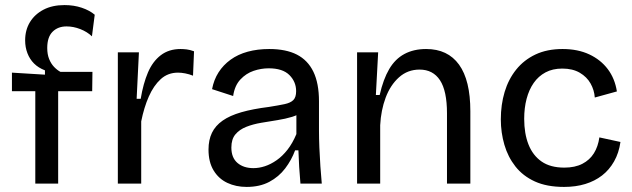

<svg xmlns="http://www.w3.org/2000/svg" viewBox="-20 -723 2489 756"><path d="M119 0V-364H27V-437L157 -429V-446Q131 -456 114 -473Q97 -490 88 -513.5Q79 -537 79 -564Q79 -605 98 -636Q117 -667 151.5 -685Q186 -703 234 -703Q271 -703 302 -692.5Q333 -682 353 -665L342 -580Q323 -598 296 -608.5Q269 -619 242 -619Q208 -619 187 -598Q166 -577 166 -534Q166 -509 173.5 -490.5Q181 -472 193 -459.5Q205 -447 218 -440H344L343 -364H209V0Z M444 0V-278V-517H527L518 -334H534Q544 -394 562.5 -437.5Q581 -481 613 -505.5Q645 -530 691 -530Q702 -530 715 -528.5Q728 -527 744 -521L740 -425Q725 -431 709.5 -434Q694 -437 681 -437Q641 -437 613 -411.5Q585 -386 566 -343Q547 -300 536 -245V0Z M951 13Q909 13 875 -3Q841 -19 821 -52Q801 -85 801 -134Q801 -172 814.5 -200Q828 -228 856.5 -248Q885 -268 930 -281Q975 -294 1039 -302Q1077 -308 1100.5 -313Q1124 -318 1135 -329Q1146 -340 1146 -364Q1146 -401 1119.5 -427.5Q1093 -454 1038 -454Q1008 -454 978.5 -444Q949 -434 926.5 -410Q904 -386 898 -345L815 -372Q822 -409 840.5 -438Q859 -467 888 -488Q917 -509 955.5 -519.5Q994 -530 1040 -530Q1106 -530 1149 -508Q1192 -486 1214 -440.5Q1236 -395 1236 -324V-210Q1236 -179 1237.5 -142Q1239 -105 1241.5 -68.5Q1244 -32 1247 0H1163Q1160 -33 1158 -65.5Q1156 -98 1155 -131H1142Q1128 -93 1103 -60Q1078 -27 1040.5 -7Q1003 13 951 13ZM978 -61Q1000 -61 1023 -68.5Q1046 -76 1069 -92Q1092 -108 1112 -133.5Q1132 -159 1147 -195V-291L1173 -287Q1157 -271 1130.5 -263Q1104 -255 1072.5 -250Q1041 -245 1008.5 -239.5Q976 -234 949.5 -223.5Q923 -213 907 -194Q891 -175 891 -142Q891 -102 915 -81.5Q939 -61 978 -61Z M1386 0V-317V-517H1469L1460 -349H1475Q1489 -411 1512.5 -451Q1536 -491 1572.5 -510.5Q1609 -530 1658 -530Q1743 -530 1787.5 -468.5Q1832 -407 1832 -285V0H1740V-277Q1740 -365 1712.5 -407Q1685 -449 1632 -449Q1585 -449 1551 -418.5Q1517 -388 1498.5 -338.5Q1480 -289 1477 -230V0Z M2201 13Q2133 13 2086 -8.5Q2039 -30 2009.5 -67.5Q1980 -105 1966 -153Q1952 -201 1952 -253Q1952 -311 1967 -361Q1982 -411 2012.5 -449Q2043 -487 2088.5 -508.5Q2134 -530 2195 -530Q2255 -530 2300 -509Q2345 -488 2373 -451Q2401 -414 2409 -363L2322 -339Q2320 -368 2305.5 -394Q2291 -420 2263 -436.5Q2235 -453 2194 -453Q2156 -453 2128 -438Q2100 -423 2081.5 -396.5Q2063 -370 2053.5 -334Q2044 -298 2044 -255Q2044 -197 2061 -154Q2078 -111 2112.5 -87Q2147 -63 2202 -63Q2244 -63 2273 -78Q2302 -93 2318.5 -119.5Q2335 -146 2340 -182L2423 -164Q2417 -121 2398 -87.5Q2379 -54 2350.5 -32Q2322 -10 2284.5 1.5Q2247 13 2201 13Z"/></svg>

Font: Bricolage Grotesque 18pt
Style: Regular
Weight: 400
Version: Version 1.001;gftools[0.9.33.dev8+g029e19f]